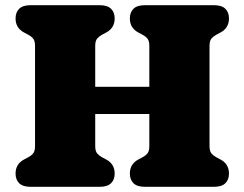

<svg xmlns="http://www.w3.org/2000/svg" viewBox="-20 -720 942 740"><path d="M211.5 -385.5H650.5V-280.5H211.5ZM347 -157Q347 -137.5 354.5 -128.8Q362 -120 373 -114L389 -105.5Q422 -88 422 -51Q422 -27.5 408 -13.8Q394 0 364.5 0H97.5Q68 0 54 -13.8Q40 -27.5 40 -51Q40 -88 73 -105.5L89 -114Q100.5 -120 107.8 -128.8Q115 -137.5 115 -157V-543Q115 -562.5 107.8 -571.2Q100.5 -580 89 -586L73 -594.5Q40 -612 40 -649Q40 -672.5 54 -686.2Q68 -700 97.5 -700H364.5Q394 -700 408 -686.2Q422 -672.5 422 -649Q422 -612 389 -594.5L373 -586Q362 -580 354.5 -571.2Q347 -562.5 347 -543ZM787.5 -157Q787.5 -137.5 795 -128.8Q802.5 -120 813.5 -114L829.5 -105.5Q862.5 -88 862.5 -51Q862.5 -27.5 848.5 -13.8Q834.5 0 805 0H538Q508.5 0 494.5 -13.8Q480.5 -27.5 480.5 -51Q480.5 -88 513.5 -105.5L529.5 -114Q541 -120 548.2 -128.8Q555.5 -137.5 555.5 -157V-543Q555.5 -562.5 548.2 -571.2Q541 -580 529.5 -586L513.5 -594.5Q480.5 -612 480.5 -649Q480.5 -672.5 494.5 -686.2Q508.5 -700 538 -700H805Q834.5 -700 848.5 -686.2Q862.5 -672.5 862.5 -649Q862.5 -612 829.5 -594.5L813.5 -586Q802.5 -580 795 -571.2Q787.5 -562.5 787.5 -543Z"/></svg>

Font: Fraunces SuperSoft 9pt
Style: Regular
Weight: 900
Version: Version 1.000;[b76b70a41]